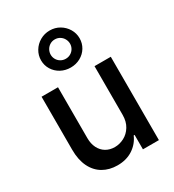

<svg xmlns="http://www.w3.org/2000/svg" viewBox="-197 -937 961 1058"><g transform="rotate(-30 283.5 -408.5)"><path d="M400.4 -530.3H503.9V0H402.3V-91.8H396.5Q377.4 -47.4 336.4 -20.3Q295.4 6.8 238.3 6.8Q186.5 6.8 147 -16.1Q107.4 -39.1 85.4 -84Q63.5 -128.9 63.5 -193.4V-530.3H168V-206.1Q168 -170.4 181.6 -143.6Q195.3 -116.7 219.5 -102.3Q243.7 -87.9 275.4 -87.9Q305.7 -87.9 334.5 -102.8Q363.3 -117.7 381.8 -147.7Q400.4 -177.7 400.4 -220.7ZM161.1 -705.1Q161.1 -736.8 177.5 -764.2Q193.8 -791.5 222.2 -807.9Q250.5 -824.2 284.2 -824.2Q317.9 -824.2 345.7 -807.9Q373.5 -791.5 389.9 -764.2Q406.2 -736.8 406.2 -705.1Q406.2 -672.9 390.1 -646.2Q374 -619.6 345.9 -604.2Q317.9 -588.9 284.2 -588.9Q250 -588.9 221.9 -604.2Q193.8 -619.6 177.5 -646.2Q161.1 -672.9 161.1 -705.1ZM345.7 -705.1Q345.7 -721.2 337.9 -735.6Q330.1 -750 315.9 -758.8Q301.8 -767.6 284.2 -767.6Q266.6 -767.6 252.4 -758.8Q238.3 -750 230.5 -735.6Q222.7 -721.2 222.7 -705.1Q222.7 -689.5 230.5 -675.5Q238.3 -661.6 252.4 -653.1Q266.6 -644.5 284.2 -644.5Q301.8 -644.5 315.9 -653.1Q330.1 -661.6 337.9 -675.5Q345.7 -689.5 345.7 -705.1Z"/></g></svg>

Font: Pretendard JP Medium
Style: Regular
Weight: 500
Designer: Base glyphs from Inter by Rasmus Andersson; Hangeul glyphs from Noto Sans CJK(Source Han Sans) by Jang Soo-young and Kan
Foundry: Kil Hyung-jin
Version: Version 1.309